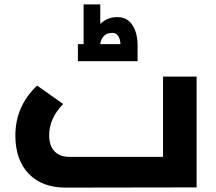

<svg xmlns="http://www.w3.org/2000/svg" viewBox="-20 -854 983 875"><path d="M607 -653V-575H335V-653H361V-834H437V-745Q470 -776 513 -776Q556 -777 580.5 -744Q605 -711 607 -653ZM437 -653H529Q528 -677 518 -691Q508 -705 490 -704Q467 -704 453 -689.5Q439 -675 437 -653ZM723 -505H876V0L280 1Q171 1 110.5 -62.5Q50 -126 50 -236Q50 -370 149 -464L268 -380Q204 -315 204 -237Q204 -191 228 -165Q252 -139 298 -139H723Z"/></svg>

Font: Montserrat-Arabic SemiBold
Style: Regular
Weight: 600
Designer: Mohamed Gaber
Foundry: Kief Type Foundry
Version: Version 5.008;PS 005.008;hotconv 1.0.88;makeotf.lib2.5.64775